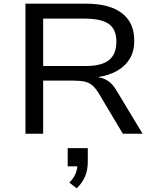

<svg xmlns="http://www.w3.org/2000/svg" viewBox="-20 -725 845 1041"><path d="M118 0V-705H447Q573 -705 640.5 -654Q708 -603 708 -504Q708 -447 683.5 -406.5Q659 -366 615 -341Q571 -316 511 -307L514 -306L524 -304Q550 -298 571.5 -282Q593 -266 613 -232L753 0H646L516 -218Q499 -246 481.5 -261.5Q464 -277 438.5 -282.5Q413 -288 374 -288H214V0ZM214 -367H443Q532 -367 571.5 -399.5Q611 -432 611 -499Q611 -566 570 -595Q529 -624 438 -624H214ZM396 296 356 265Q380 241 390 216Q400 191 400 163L417 177H347V78H456V152Q456 196 441.5 231Q427 266 396 296Z"/></svg>

Font: Nunito Sans 7pt SemiExpanded
Style: Regular
Weight: 400
Width: 6
Designer: Vernon Adams
Foundry: Vernon Adams
Version: Version 3.101;gftools[0.9.27]